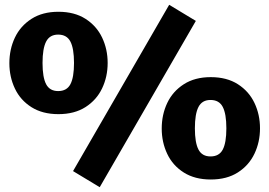

<svg xmlns="http://www.w3.org/2000/svg" viewBox="-20 -736 1120 799"><path d="M19 0ZM795 -649 395 43 284 -24 684 -716ZM19 -473Q19 -531 42 -579.5Q65 -628 111 -657.5Q157 -687 223 -687Q290 -687 336 -657.5Q382 -628 405 -579.5Q428 -531 428 -474Q428 -417 405 -368.5Q382 -320 336 -290.5Q290 -261 223 -261Q157 -261 111 -290Q65 -319 42 -367.5Q19 -416 19 -473ZM288 -474Q288 -534 273 -563Q258 -592 222 -592Q187 -592 172 -563Q157 -534 157 -474Q157 -414 172 -385.5Q187 -357 222 -357Q258 -357 273 -385.5Q288 -414 288 -474ZM653 -201Q653 -259 676 -307.5Q699 -356 745 -385.5Q791 -415 857 -415Q924 -415 970 -385.5Q1016 -356 1039 -307.5Q1062 -259 1062 -202Q1062 -145 1039 -96.5Q1016 -48 970 -18.5Q924 11 857 11Q791 11 745 -18Q699 -47 676 -95.5Q653 -144 653 -201ZM922 -202Q922 -262 907 -291Q892 -320 856 -320Q821 -320 806 -291Q791 -262 791 -202Q791 -142 806 -113.5Q821 -85 856 -85Q892 -85 907 -113.5Q922 -142 922 -202Z"/></svg>

Font: Martel Sans ExtraBold
Style: Regular
Weight: 800
Designer: Dan Reynolds and Mathieu Réguer
Foundry: Dan Reynolds and Mathieu Réguer
Version: Version 1.002; ttfautohint (v1.1) -l 5 -r 5 -G 72 -x 0 -D la